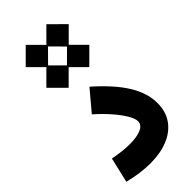

<svg xmlns="http://www.w3.org/2000/svg" viewBox="-311 -1064 1124 1124"><g transform="rotate(-45 251.5 -501.5)"><path d="M80.1 -741.7 165.5 -827.1 80.1 -912.6 172.4 -1004.9 257.8 -919.4 343.3 -1004.9 436 -912.6 350.6 -827.1 436 -741.7 343.3 -649.4 257.8 -734.9 172.4 -649.4ZM179.7 -827.1 257.8 -749 336.4 -827.1 257.8 -905.8ZM477.1 -218.8Q477.1 -147.9 442.1 -98.6Q407.2 -49.3 344.5 -23.4Q281.7 2.4 197.8 2.4Q117.7 2.4 22 -21.5L58.6 -177.7Q133.8 -162.6 191.9 -162.6Q252.9 -162.6 287.1 -178.2Q321.3 -193.8 321.3 -223.6Q321.3 -246.1 300 -282Q278.8 -317.9 241.9 -360.1Q205.1 -402.3 158.2 -443.4L262.7 -567.9Q371.6 -472.2 424.3 -387Q477.1 -301.8 477.1 -218.8Z"/></g></svg>

Font: Estedad-FD ExtraBold
Style: Regular
Weight: 800
Designer: Amin Abedi
Version: Version 7.3